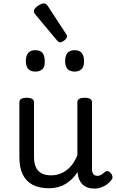

<svg xmlns="http://www.w3.org/2000/svg" viewBox="-20 -1090 685 1129"><path d="M269 17Q211 17 172 -3.5Q133 -24 113.5 -64.5Q94 -105 94 -166V-489Q94 -502 104.5 -508.5Q115 -515 136 -515Q158 -515 169 -508.5Q180 -502 180 -489V-166Q180 -131 191 -107Q202 -83 224.5 -71Q247 -59 280 -59Q308 -59 332 -68Q356 -77 375.5 -92.5Q395 -108 410 -130Q425 -152 435 -177V-489Q435 -502 445.5 -508.5Q456 -515 478 -515Q499 -515 510 -508.5Q521 -502 521 -489V-96Q521 -82 525 -73Q529 -64 536.5 -60Q544 -56 553 -56Q562 -56 569.5 -59.5Q577 -63 584.5 -69Q592 -75 599 -80Q607 -86 616.5 -83Q626 -80 634 -69Q639 -62 641 -52Q643 -42 636 -33Q626 -18 610 -6.5Q594 5 575 12Q556 19 536 19Q512 19 494.5 12.5Q477 6 465 -6Q453 -18 446 -34Q439 -50 437 -69L436 -78Q422 -56 404.5 -38.5Q387 -21 366 -8.5Q345 4 320.5 10.5Q296 17 269 17ZM188 -669Q160 -669 146 -684.5Q132 -700 132 -731Q132 -763 146 -779Q160 -795 188 -795Q216 -795 229.5 -779Q243 -763 243 -731Q245 -700 230.5 -684.5Q216 -669 188 -669ZM419 -669Q391 -669 377 -684.5Q363 -700 363 -731Q363 -763 377 -779Q391 -795 419 -795Q446 -795 460 -779Q474 -763 474 -731Q475 -700 460.5 -684.5Q446 -669 419 -669ZM333 -841Q329 -841 324.5 -844Q320 -847 314 -854L191 -1001Q184 -1009 181.5 -1013.5Q179 -1018 179 -1025Q179 -1034 189.5 -1044.5Q200 -1055 213.5 -1062.5Q227 -1070 237 -1070Q251 -1070 261 -1055L368 -891Q373 -884 373.5 -881Q374 -878 374 -875Q374 -865 359 -853Q344 -841 333 -841Z"/></svg>

Font: Playwrite ES Deco
Style: Regular
Weight: 400
Designer: Veronika Burian, José Scaglione
Foundry: TypeTogether
Version: Version 1.002